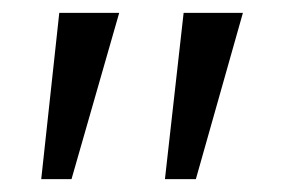

<svg xmlns="http://www.w3.org/2000/svg" viewBox="-20 -720 436 298"><path d="M236 -442 265 -700H357L284 -442ZM72 -700H165L91 -442H44Z"/></svg>

Font: Our Lexend Light
Style: Regular
Weight: 300
Designer: Bonnie Shaver-Troup, Thomas Jockin
Foundry: Lexend
Version: Version 1.007